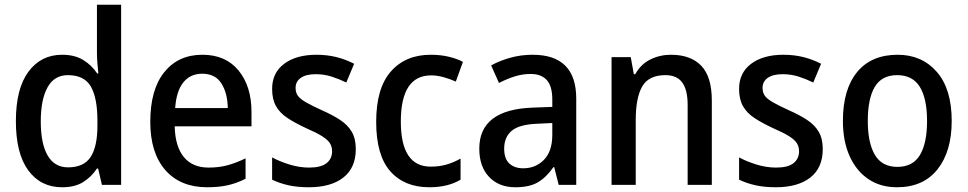

<svg xmlns="http://www.w3.org/2000/svg" viewBox="-20 -780 4082 810"><path d="M242 10Q152 10 99.5 -61Q47 -132 47 -269Q47 -406 100 -477.5Q153 -549 242 -549Q295 -549 331 -527Q367 -505 390 -470H395Q393 -488 391 -512Q389 -536 389 -555V-760H491V0H410L394 -69H389Q366 -34 331 -12Q296 10 242 10ZM267 -74Q334 -74 362.5 -118Q391 -162 391 -250V-271Q391 -366 363.5 -414.5Q336 -463 266 -463Q209 -463 180.5 -411.5Q152 -360 152 -268Q152 -174 181 -124Q210 -74 267 -74Z M834 -549Q932 -549 986.5 -482.5Q1041 -416 1041 -307V-247H717Q719 -162 755.5 -117.5Q792 -73 860 -73Q904 -73 940.5 -83Q977 -93 1016 -112V-26Q979 -7 941 1.5Q903 10 854 10Q741 10 677.5 -62.5Q614 -135 614 -266Q614 -402 673 -475.5Q732 -549 834 -549ZM833 -469Q783 -469 753.5 -432.5Q724 -396 719 -324H941Q940 -387 914 -428Q888 -469 833 -469Z M1481 -151Q1481 -72 1428.5 -31Q1376 10 1283 10Q1234 10 1196.5 1.5Q1159 -7 1128 -22V-116Q1159 -99 1201 -86Q1243 -73 1284 -73Q1334 -73 1357.5 -91.5Q1381 -110 1381 -142Q1381 -161 1372 -175.5Q1363 -190 1339.5 -205Q1316 -220 1270 -240Q1225 -261 1193 -282Q1161 -303 1144.5 -332Q1128 -361 1128 -405Q1128 -473 1179 -511Q1230 -549 1315 -549Q1359 -549 1398 -539.5Q1437 -530 1474 -511L1441 -432Q1410 -447 1378.5 -457Q1347 -467 1312 -467Q1271 -467 1249 -451.5Q1227 -436 1227 -409Q1227 -389 1237 -375.5Q1247 -362 1271.5 -348Q1296 -334 1340 -314Q1383 -295 1415 -274Q1447 -253 1464 -224Q1481 -195 1481 -151Z M1791 10Q1686 10 1626.5 -57.5Q1567 -125 1567 -266Q1567 -408 1629 -478.5Q1691 -549 1797 -549Q1839 -549 1874 -540.5Q1909 -532 1933 -519L1903 -436Q1878 -447 1851 -454.5Q1824 -462 1799 -462Q1671 -462 1671 -267Q1671 -77 1797 -77Q1834 -77 1864.5 -86Q1895 -95 1923 -111V-22Q1870 10 1791 10Z M2227 -549Q2411 -549 2411 -364V0H2337L2318 -75H2315Q2284 -31 2248.5 -10.5Q2213 10 2154 10Q2085 10 2043.5 -33.5Q2002 -77 2002 -153Q2002 -318 2228 -326L2310 -329V-360Q2310 -417 2286.5 -442.5Q2263 -468 2219 -468Q2184 -468 2151 -457.5Q2118 -447 2085 -430L2052 -504Q2088 -524 2133 -536.5Q2178 -549 2227 -549ZM2247 -258Q2170 -255 2138.5 -228Q2107 -201 2107 -153Q2107 -110 2129 -90Q2151 -70 2187 -70Q2240 -70 2275 -106Q2310 -142 2310 -211V-261Z M2810 -549Q2894 -549 2938.5 -502.5Q2983 -456 2983 -356V0H2881V-338Q2881 -400 2858.5 -431.5Q2836 -463 2787 -463Q2717 -463 2689.5 -415.5Q2662 -368 2662 -273V0H2560V-539H2641L2654 -467H2660Q2683 -509 2723.5 -529Q2764 -549 2810 -549Z M3451 -151Q3451 -72 3398.5 -31Q3346 10 3253 10Q3204 10 3166.5 1.5Q3129 -7 3098 -22V-116Q3129 -99 3171 -86Q3213 -73 3254 -73Q3304 -73 3327.5 -91.5Q3351 -110 3351 -142Q3351 -161 3342 -175.5Q3333 -190 3309.5 -205Q3286 -220 3240 -240Q3195 -261 3163 -282Q3131 -303 3114.5 -332Q3098 -361 3098 -405Q3098 -473 3149 -511Q3200 -549 3285 -549Q3329 -549 3368 -539.5Q3407 -530 3444 -511L3411 -432Q3380 -447 3348.5 -457Q3317 -467 3282 -467Q3241 -467 3219 -451.5Q3197 -436 3197 -409Q3197 -389 3207 -375.5Q3217 -362 3241.5 -348Q3266 -334 3310 -314Q3353 -295 3385 -274Q3417 -253 3434 -224Q3451 -195 3451 -151Z M3995 -270Q3995 -141 3935 -65.5Q3875 10 3764 10Q3695 10 3644 -24Q3593 -58 3564.5 -121Q3536 -184 3536 -270Q3536 -403 3596 -476Q3656 -549 3767 -549Q3869 -549 3932 -477Q3995 -405 3995 -270ZM3641 -270Q3641 -177 3671 -126.5Q3701 -76 3766 -76Q3831 -76 3861 -126Q3891 -176 3891 -270Q3891 -364 3860.5 -413.5Q3830 -463 3765 -463Q3700 -463 3670.5 -413.5Q3641 -364 3641 -270Z"/></svg>

Font: Noto Sans Sinhala UI SemiCondensed Medium
Style: Regular
Weight: 500
Width: 4
Designer: Jelle Bosma - Monotype Design Team
Foundry: Monotype Imaging Inc.
Version: Version 2.006; ttfautohint (v1.8.4.7-5d5b)